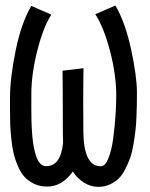

<svg xmlns="http://www.w3.org/2000/svg" viewBox="-20 -687 558 712"><path d="M211.9 -424.8 289.6 -434.1Q289.1 -410.2 288.8 -363.3Q288.6 -316.4 288.6 -301.3Q289.1 -297.4 289.1 -197.8Q290.5 -70.3 354 -70.3Q370.1 -70.3 382.1 -100.1Q394 -129.9 399.9 -174.8Q405.8 -219.7 408.4 -259.8Q411.1 -299.8 411.1 -332.5Q411.1 -409.2 388.2 -497.1Q365.2 -585 333.5 -634.3L407.7 -666.5Q443.8 -606.4 465.8 -505.6Q487.8 -404.8 487.8 -342.8Q487.8 -316.9 487.5 -301.8Q487.3 -286.6 486.1 -255.4Q484.9 -224.1 482.4 -203.4Q480 -182.6 475.1 -152.8Q470.2 -123 463.1 -103Q456.1 -83 445.1 -60.8Q434.1 -38.6 420.2 -25.1Q406.2 -11.7 387 -2.9Q367.7 5.9 344.2 5.9Q316.9 5.9 292.2 -9.3Q267.6 -24.4 250 -50.8Q210.4 4.9 154.8 4.9Q127.9 4.9 106.4 -5.4Q85 -15.6 70.8 -31.2Q56.6 -46.9 46.1 -71.5Q35.6 -96.2 30.3 -119.4Q24.9 -142.6 21.7 -173.8Q18.6 -205.1 17.8 -228Q17.1 -251 17.1 -280.8V-325.2Q17.1 -397.9 38.3 -501Q59.6 -604 96.2 -665L170.4 -632.8Q140.1 -585.9 118.2 -498.8Q96.2 -411.6 96.2 -336.9V-287.1Q96.2 -260.7 96.7 -239.5Q97.2 -218.3 99.1 -191.4Q101.1 -164.6 104.7 -144.8Q108.4 -125 114.3 -107.2Q120.1 -89.4 129.6 -80.1Q139.2 -70.8 151.4 -70.8Q205.1 -70.8 213.9 -156.7Q212.9 -172.4 212.9 -270.5Q212.9 -287.6 212.6 -342.3Q212.4 -397 211.9 -424.8Z"/></svg>

Font: Fantasque Sans Mono
Style: Regular
Weight: 400
Monospace: yes
Designer: Jany Belluz
Version: Version 1.8.0 ; ttfautohint (v1.8.2)